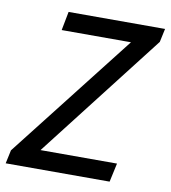

<svg xmlns="http://www.w3.org/2000/svg" viewBox="-78 -721 699 786"><g transform="rotate(10 271.5 -327.5)"><path d="M-2 0 10 -56 417 -577H129L144 -655H545L533 -599L129 -78H447L430 0Z"/></g></svg>

Font: Source Sans 3 ExtraLight Medium
Style: Italic
Weight: 500
Italic angle: -11°
Version: Version 3.052;hotconv 1.1.0;makeotfexe 2.6.0